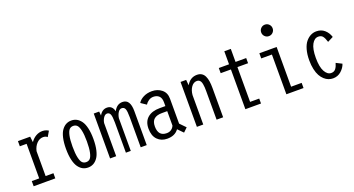

<svg xmlns="http://www.w3.org/2000/svg" viewBox="-49 -1380 3699 2009"><g transform="rotate(-20 1800.0 -375.5)"><path d="M224.5 -57.5H311.5V0H70.5V-57.5H153V-442.5H77.5V-500H213.5L221 -436.5Q245 -472 279.2 -492Q313.5 -512 353 -512Q374.5 -512 393.2 -505.2Q412 -498.5 419.5 -492L384.5 -432.5Q380 -438.5 367.5 -444Q355 -449.5 338.5 -449.5Q298 -449.5 267 -417.5Q236 -385.5 224.5 -335Z M522 -251Q522 -321.5 534 -373.5Q546 -425.5 567.8 -455Q589.5 -484.5 616 -498.2Q642.5 -512 674.5 -512Q706.5 -512 733 -498.2Q759.5 -484.5 781.2 -455Q803 -425.5 815.2 -373.5Q827.5 -321.5 827.5 -251Q827.5 -180 815.2 -128Q803 -76 781.2 -46.2Q759.5 -16.5 733 -2.8Q706.5 11 674.5 11Q642.5 11 616 -2.8Q589.5 -16.5 568 -46.2Q546.5 -76 534.2 -128Q522 -180 522 -251ZM754.5 -251Q754.5 -327.5 744.2 -373Q734 -418.5 717.2 -435.2Q700.5 -452 674.5 -452Q648.5 -452 631.8 -435.2Q615 -418.5 604.8 -373Q594.5 -327.5 594.5 -251Q594.5 -173.5 604.8 -127.8Q615 -82 631.8 -65.5Q648.5 -49 674.5 -49Q700.5 -49 717.2 -65.5Q734 -82 744.2 -127.8Q754.5 -173.5 754.5 -251Z M921.5 0V-500H982L986 -454.5Q1017 -511 1071 -511Q1130.5 -511 1146.5 -443.5Q1180 -511 1244 -511Q1329.5 -511 1329.5 -379.5V0H1262.5V-335Q1262.5 -403 1252 -427.8Q1241.5 -452.5 1214 -452.5Q1190.5 -452.5 1173.8 -426Q1157 -399.5 1152 -364V0H1097.5V-335Q1097.5 -402 1087 -427.2Q1076.5 -452.5 1051.5 -452.5Q1028.5 -452.5 1011.2 -426.5Q994 -400.5 989.5 -369V0Z M1741.5 11 1684 -47.5Q1643 11 1556.5 11Q1489.5 11 1447.5 -32Q1405.5 -75 1405.5 -155.5Q1405.5 -234 1454 -275.5Q1502.5 -317 1588.5 -317H1652.5V-360Q1652.5 -406.5 1629 -429Q1605.5 -451.5 1566.5 -451.5Q1537.5 -451.5 1513.5 -435.2Q1489.5 -419 1476.5 -397L1416.5 -437.5Q1434.5 -469 1475.8 -490.5Q1517 -512 1571.5 -512Q1635 -512 1679.8 -475.5Q1724.5 -439 1724.5 -373.5V-95.5L1786 -32ZM1570 -45.5Q1600.5 -45.5 1621.8 -60.8Q1643 -76 1652.5 -100.5V-260.5H1592.5Q1535.5 -260.5 1505.8 -235.2Q1476 -210 1476 -153.5Q1476 -45.5 1570 -45.5Z M1888 0V-500H1950.5L1956 -438Q1998 -511.5 2073.5 -511.5Q2104 -511.5 2125.2 -498.2Q2146.5 -485 2158.5 -459.5Q2170.5 -434 2175.5 -401.5Q2180.5 -369 2180.5 -326V0H2107.5V-318.5Q2107.5 -342.5 2106.5 -359.5Q2105.5 -376.5 2102.2 -395.2Q2099 -414 2093.2 -425.2Q2087.5 -436.5 2077 -444Q2066.5 -451.5 2051.5 -451.5Q2014 -451.5 1988.8 -416.2Q1963.5 -381 1959 -328V0Z M2500.5 -55H2602V0H2428V-442.5H2314V-500H2428V-645H2500.5V-500H2619V-442.5H2500.5Z M2921.5 -634Q2895 -634 2876.5 -652.8Q2858 -671.5 2858 -698Q2858 -724.5 2876.5 -743.2Q2895 -762 2921.5 -762Q2948.5 -762 2967 -743.2Q2985.5 -724.5 2985.5 -698Q2985.5 -671.5 2967 -652.8Q2948.5 -634 2921.5 -634ZM2958 -57.5H3075.5V0H2884.5V-442.5H2765.5V-500H2958Z M3545.5 -100Q3532 -57.5 3493.5 -23.2Q3455 11 3402.5 11Q3377 11 3352.8 2Q3328.5 -7 3306 -27.2Q3283.5 -47.5 3267 -77.2Q3250.5 -107 3240.5 -151.8Q3230.5 -196.5 3230.5 -251Q3230.5 -319.5 3245.5 -371.5Q3260.5 -423.5 3285.8 -453.2Q3311 -483 3340.5 -497.5Q3370 -512 3402.5 -512Q3456.5 -512 3493 -480.2Q3529.5 -448.5 3545.5 -398L3482.5 -366Q3469 -411 3452.5 -431.8Q3436 -452.5 3403 -452.5Q3360 -452.5 3332 -402Q3304 -351.5 3304 -251Q3304 -151.5 3332.2 -100Q3360.5 -48.5 3403 -48.5Q3436 -48.5 3453.5 -71.8Q3471 -95 3481 -132.5Z"/></g></svg>

Font: League Mono Condensed Light
Style: Regular
Weight: 300
Width: 1
Designer: Tyler Finck
Foundry: The League of Moveable Type / Tyler Finck
Version: Version 2.210